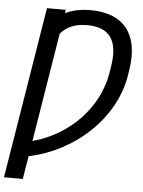

<svg xmlns="http://www.w3.org/2000/svg" viewBox="-84 -785 776 1039"><g transform="rotate(5 303.5 -266.0)"><path d="M231.5 -727.3H129.3L-22.7 204.5H79.5L100.1 79.2C350.5 27.3 561.8 -170.1 598 -406.2L603 -438.9C632.1 -631.4 544 -737.2 365.8 -737.2C311.4 -737.2 267.4 -727.6 228.7 -708.8ZM113.6 -4.6 209.9 -595.5C244.3 -636 290.1 -654.8 354.4 -654.8C475.1 -654.8 526.6 -587.4 502.1 -440.3L496.4 -406.2C464.5 -213.8 308.9 -56.5 113.6 -4.6Z"/></g></svg>

Font: Magic Ui Pro
Style: Italic
Weight: 400
Italic angle: -9.39999°
Designer: Stefan Endress, Andreas Faust
Version: Version 1.000;FEAKit 1.0